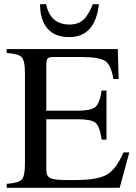

<svg xmlns="http://www.w3.org/2000/svg" viewBox="-20 -896 651 916"><path d="M423 -876H452Q434 -719 310 -719Q241 -719 206 -760.5Q171 -802 171 -876H200Q220 -779 312 -779Q352 -779 376.5 -800.5Q401 -822 423 -876ZM597 -169 551 0H12V-19Q69 -23 84 -39.5Q99 -56 99 -114V-550Q99 -606 83.5 -623Q68 -640 12 -643V-662H542L546 -519H521Q510 -586 482 -605Q454 -624 367 -624H236Q214 -624 207.5 -617.5Q201 -611 201 -588V-368H352Q415 -368 435.5 -386Q456 -404 465 -464H488V-230H465Q456 -293 436 -310Q416 -327 352 -327H201V-84Q201 -54 222 -45.5Q243 -37 302 -37H338Q445 -37 490 -63Q535 -89 569 -169Z"/></svg>

Font: STIX MathJax Latin
Style: Regular
Weight: 400
Designer: MicroPress Inc., with final additions and corrections provided by Coen Hoffman, Elsevier (retired)
Version: Version 1.1.1